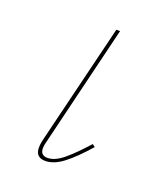

<svg xmlns="http://www.w3.org/2000/svg" viewBox="-87 -467 455 532"><g transform="rotate(20 140.5 -201.5)"><path d="M77 -26Q77 -36 80 -49L167 -406H178L91 -47Q88 -37 88 -28Q88 -7 109 -7Q130 -7 154.5 -27Q179 -47 214 -86L222 -80Q186 -39 158.5 -18Q131 3 106 3Q77 3 77 -26Z"/></g></svg>

Font: Ysabeau Infant Hairline
Style: Italic
Weight: 100
Italic angle: -12°
Designer: Christian Thalmann (Catharsis Fonts)
Version: Version 0.003